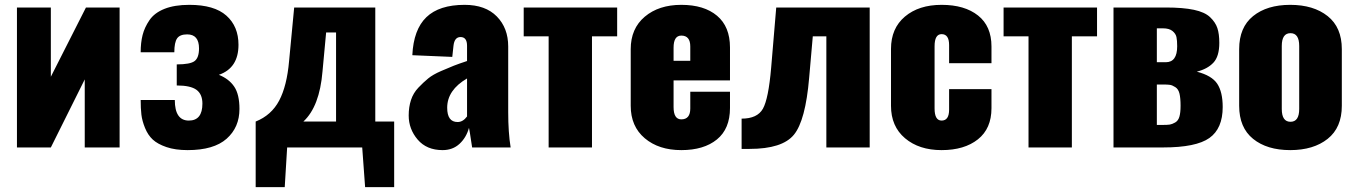

<svg xmlns="http://www.w3.org/2000/svg" viewBox="-20 -609 5600 793"><path d="M50 0V-578H190V-292L335 -578H474V0H330V-281L190 0Z M755 11Q704 11 667.5 -1.5Q631 -14 611 -32.5Q591 -51 579 -80.5Q567 -110 564 -135.5Q561 -161 561 -196H702Q702 -111 760 -111Q816 -111 816 -181Q816 -220 791.5 -238Q767 -256 710 -256V-343Q766 -343 784 -357Q802 -371 802 -409Q802 -467 753 -467Q723 -467 711.5 -450.5Q700 -434 700 -393H561Q561 -433 569 -464.5Q577 -496 597.5 -526Q618 -556 659.5 -572.5Q701 -589 762 -589Q865 -589 915 -544.5Q965 -500 965 -424Q965 -328 884 -300Q926 -283 947.5 -251Q969 -219 969 -159Q969 -83 916 -36Q863 11 755 11Z M1036 164V-107Q1101 -133 1133 -193.5Q1165 -254 1174 -357L1195 -578H1530V-107H1608V164H1488L1476 0H1166L1156 164ZM1233 -107H1368V-475H1327L1312 -314Q1300 -169 1233 -107Z M1808 11Q1742 11 1705 -32.5Q1668 -76 1668 -132Q1668 -167 1677.5 -196Q1687 -225 1708 -247Q1729 -269 1748.5 -285Q1768 -301 1801.5 -315.5Q1835 -330 1854 -337.5Q1873 -345 1909 -357V-420Q1909 -456 1882 -456Q1857 -456 1853 -420L1848 -374L1683 -381Q1688 -487 1741 -538Q1794 -589 1899 -589Q1985 -589 2032 -541Q2079 -493 2079 -417V-146Q2079 -62 2089 0H1930Q1918 -80 1917 -81Q1906 -41 1878 -15Q1850 11 1808 11ZM1870 -105Q1892 -105 1909 -128V-285Q1827 -237 1827 -164Q1827 -105 1870 -105Z M2246 0V-459H2143V-578H2529V-459H2425V0Z M2585 -172V-406Q2585 -491 2643 -540Q2701 -589 2794 -589Q2888 -589 2941.5 -544Q2995 -499 2995 -413V-277H2762V-167Q2762 -116 2794 -116Q2831 -116 2831 -161V-230H2995V-163Q2995 -77 2941 -33Q2887 11 2794 11Q2701 11 2643 -38Q2585 -87 2585 -172ZM2762 -358H2831V-417Q2831 -462 2794 -462Q2762 -462 2762 -412Z M3043 6V-119Q3108 -119 3131 -160Q3154 -201 3165 -329L3186 -578H3572V0H3393V-459H3337L3322 -288Q3307 -111 3259 -52.5Q3211 6 3076 6Z M3869 11Q3776 11 3718 -38Q3660 -87 3660 -172V-407Q3660 -492 3717.5 -540.5Q3775 -589 3869 -589Q3964 -589 4019.5 -545Q4075 -501 4075 -417V-348H3900V-423Q3900 -468 3869 -468Q3840 -468 3840 -418V-161Q3840 -111 3869 -111Q3900 -111 3900 -156V-241H4075V-162Q4075 -78 4019 -33.5Q3963 11 3869 11Z M4228 0V-459H4125V-578H4511V-459H4407V0Z M4579 0V-578H4796Q4866 -578 4911 -568.5Q4956 -559 4978 -538Q5000 -517 5008 -493Q5016 -469 5016 -432Q5016 -376 4991.5 -350Q4967 -324 4923 -313Q4985 -297 5007.5 -263Q5030 -229 5030 -167Q5030 -78 4975 -39Q4920 0 4784 0ZM4758 -352H4795Q4842 -352 4842 -418Q4842 -442 4839 -456Q4836 -470 4822.5 -481Q4809 -492 4783 -492H4758ZM4758 -93H4781Q4802 -93 4811.5 -94.5Q4821 -96 4833.5 -103Q4846 -110 4851 -126.5Q4856 -143 4856 -172Q4856 -204 4851.5 -222.5Q4847 -241 4834.5 -249Q4822 -257 4812.5 -258.5Q4803 -260 4781 -260H4758Z M5098 -172V-406Q5098 -496 5155.5 -542.5Q5213 -589 5309 -589Q5405 -589 5463.5 -542.5Q5522 -496 5522 -406V-172Q5522 -82 5463.5 -35.5Q5405 11 5309 11Q5213 11 5155.5 -35.5Q5098 -82 5098 -172ZM5346 -159V-419Q5346 -472 5310 -472Q5274 -472 5274 -419V-159Q5274 -106 5310 -106Q5346 -106 5346 -159Z"/></svg>

Font: Oswald Heavy
Style: Regular
Weight: 400
Designer: Vernon Adams
Foundry: Vernon Adams
Version: Version 4.101